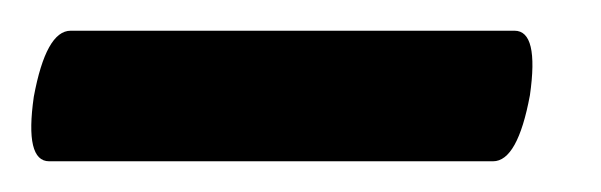

<svg xmlns="http://www.w3.org/2000/svg" viewBox="-81 -80 391 125"><path d="M-49 25Q-65 25 -59 -17Q-51 -60 -35 -60H254Q270 -60 264 -18Q256 25 240 25Z"/></svg>

Font: Lemonada Light
Style: Regular
Weight: 300
Designer: Mohamed Gaber (Arabic), Eduardo Tunni (Latin)
Foundry: Kief Type Foundry
Version: Version 4.004